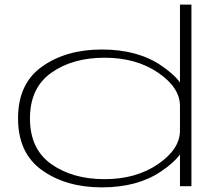

<svg xmlns="http://www.w3.org/2000/svg" viewBox="-20 -805 948 830"><path d="M758 0H807.5V-785H758V-168ZM420 5Q574.5 5 676 -63.8Q777.5 -132.5 777.5 -189.5L758 -240.5Q758 -160.5 663.2 -95.5Q568.5 -30.5 432 -30.5Q293.5 -30.5 201.5 -95.8Q109.5 -161 109.5 -293Q109.5 -425 201.5 -490.2Q293.5 -555.5 432 -555.5Q568.5 -555.5 663.2 -491Q758 -426.5 758 -347L777.5 -396.5Q777.5 -453.5 676 -522.2Q574.5 -591 420 -591Q266.5 -591 162.2 -517.5Q58 -444 58 -293.5Q58 -142.5 162.2 -68.8Q266.5 5 420 5Z"/></svg>

Font: Anybody ExtraExpanded ExtraLight
Style: Regular
Weight: 250
Width: 8
Version: Version 1.113;gftools[0.9.25]